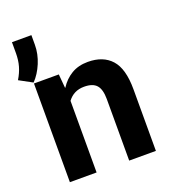

<svg xmlns="http://www.w3.org/2000/svg" viewBox="-156 -864 859 966"><g transform="rotate(-20 273.0 -381.0)"><path d="M52 -533.5 -18 -571.5Q1 -602.5 10 -633.8Q19 -665 19 -703.5V-761.5H123V-710.5Q123 -661 103 -613.2Q83 -565.5 52 -533.5ZM512.5 0H369.5V-329.5Q369.5 -381.5 349.2 -404.2Q329 -427 283 -427Q227 -427 195 -383.5V0H52V-528.5H185L191.5 -455L193 -454.5Q218 -493.5 255.2 -515.8Q292.5 -538 343 -538Q424.5 -538 468.5 -489Q512.5 -440 512.5 -330Z"/></g></svg>

Font: Roberto Sans
Style: Bold
Weight: 700
Designer: Google (font) & Cristiano Sobral (main changes)
Version: Version 1.000;October 12, 2021;FontCreator 14.0.0.2814 64-bi